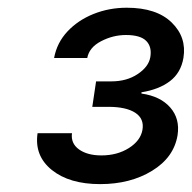

<svg xmlns="http://www.w3.org/2000/svg" viewBox="-20 -825 487 487"><path d="M234 -358Q155.9 -358 111.3 -394Q66.8 -430 75.3 -487.2H162.6Q159.1 -461.3 180.4 -446Q201.7 -430.8 237.2 -430.8Q277.3 -430.8 306.8 -449.4Q336.3 -468 341.3 -495.4Q346.2 -523.8 323.2 -538.9Q300.1 -554 255 -554H214.1L223.7 -618.6H262.4Q301.5 -618.6 329.2 -637.1Q356.9 -655.5 361.2 -679.7Q365.8 -706 351 -721.1Q336.3 -736.2 299.4 -736.2Q266.7 -736.2 236.5 -720.5Q206.3 -704.9 201.3 -677.9H117.2Q124.3 -716.6 151.1 -745.2Q177.9 -773.8 217.3 -789.6Q256.7 -805.4 301.5 -805.4Q377.1 -805.4 415.5 -767.9Q453.8 -730.5 445.3 -678.3Q438.9 -640.3 411 -619.1Q383.2 -598 338.8 -590.9V-587.7Q386.7 -581 411.8 -552.4Q436.8 -523.8 430.4 -482.2Q421.2 -425.8 365.9 -391.9Q310.7 -358 234 -358Z"/></svg>

Font: Inter UI Medium
Style: Italic
Weight: 500
Italic angle: 9.39999°
Designer: Rasmus Andersson
Foundry: rsms
Version: 3.2;8d6f07862